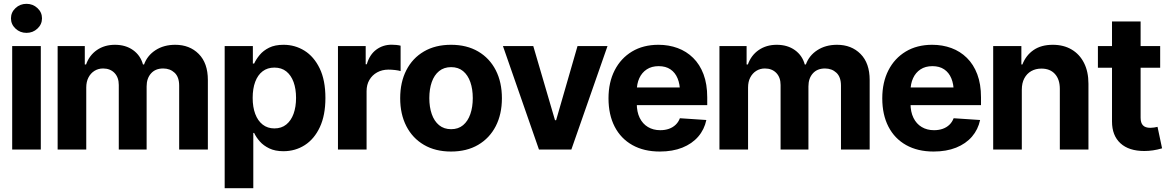

<svg xmlns="http://www.w3.org/2000/svg" viewBox="-20 -789 6163 1013"><path d="M44.3 0V-545.9H195.3V0ZM119.7 -615.6Q85.9 -615.6 61.9 -638.1Q37.9 -660.5 37.9 -692.2Q37.9 -724.1 61.9 -746.4Q85.9 -768.8 119.7 -768.8Q153.5 -768.8 177.5 -746.4Q201.6 -724.1 201.6 -692.3Q201.6 -660.5 177.5 -638.1Q153.5 -615.6 119.7 -615.6Z M284.1 0V-545.9H427.4V-448.8H434.1Q451.2 -497.2 491.3 -525Q531.4 -552.7 586.4 -552.7Q642.8 -552.7 682 -524.7Q721.3 -496.6 734.3 -448.8H740.1Q756.9 -496 800.7 -524.4Q844.5 -552.7 904.4 -552.7Q980.6 -552.7 1028.6 -504.3Q1076.7 -455.9 1076.7 -367V0H925.3V-337.1Q925.3 -382.7 901.2 -405.2Q877.1 -427.7 840.9 -427.7Q799.9 -427.7 776.8 -401.6Q753.6 -375.5 753.6 -333.2V0H606.7V-340.6Q606.7 -380.6 584 -404.2Q561.2 -427.7 523.9 -427.7Q498.5 -427.7 478.4 -415.1Q458.3 -402.5 446.7 -380.1Q435.1 -357.7 435.1 -327.3V0Z M1165.4 204.1V-545.9H1314.1V-453.7H1320.9Q1331.1 -476.1 1350 -499Q1368.9 -522 1399.8 -537.4Q1430.6 -552.7 1476.2 -552.7Q1536.2 -552.7 1586.3 -521.7Q1636.3 -490.6 1666.6 -428.3Q1696.9 -365.9 1696.9 -272.1Q1696.9 -181 1667.6 -118.3Q1638.3 -55.6 1588.1 -23.4Q1537.9 8.8 1475.4 8.8Q1431.6 8.8 1400.9 -6Q1370.2 -20.7 1350.8 -42.8Q1331.3 -64.9 1320.9 -87.5H1316.4V204.1ZM1427.7 -111.5Q1465 -111.5 1490.4 -132Q1515.7 -152.4 1528.9 -188.8Q1542 -225.2 1542 -272.5Q1542 -319.8 1529 -355.8Q1515.9 -391.8 1490.7 -412.1Q1465.4 -432.4 1427.7 -432.4Q1391.1 -432.4 1365.5 -412.8Q1339.9 -393.2 1326.5 -357.3Q1313.1 -321.4 1313.1 -272.5Q1313.1 -224.1 1326.6 -188Q1340.1 -151.9 1365.8 -131.7Q1391.5 -111.5 1427.7 -111.5Z M1763.1 0V-545.9H1909.4V-450H1915.2Q1930.1 -501.1 1965.3 -527.1Q2000.5 -553.1 2046.1 -553.1Q2057.4 -553.1 2070.5 -551.9Q2083.6 -550.6 2093.6 -548V-413.9Q2083 -417.5 2064.2 -419.6Q2045.4 -421.7 2029.5 -421.7Q1996.4 -421.7 1970.1 -407.3Q1943.8 -392.9 1929 -367.4Q1914.1 -342 1914.1 -308.4V0Z M2359.6 10.5Q2276.8 10.5 2216.6 -24.8Q2156.3 -60.1 2123.9 -123.4Q2091.4 -186.7 2091.4 -270.7Q2091.4 -355.3 2123.9 -418.7Q2156.3 -482.1 2216.6 -517.4Q2276.8 -552.7 2359.6 -552.7Q2442.6 -552.7 2502.8 -517.4Q2563 -482.1 2595.6 -418.7Q2628.1 -355.3 2628.1 -270.7Q2628.1 -186.7 2595.6 -123.4Q2563 -60.1 2502.8 -24.8Q2442.6 10.5 2359.6 10.5ZM2360.2 -107.4Q2398 -107.4 2423.3 -128.6Q2448.6 -149.8 2461.5 -187Q2474.4 -224.1 2474.4 -271.3Q2474.4 -319.1 2461.5 -356Q2448.6 -392.8 2423.3 -413.8Q2398 -434.8 2360.2 -434.8Q2322.4 -434.8 2296.6 -413.8Q2270.9 -392.8 2258 -356Q2245.1 -319.1 2245.1 -271.3Q2245.1 -224.1 2258 -187Q2270.9 -149.8 2296.6 -128.6Q2322.4 -107.4 2360.2 -107.4Z M3185.2 -545.9 2994.5 0H2823.6L2633.6 -545.9H2793.6L2908.2 -154.9H2914.1L3027 -545.9Z M3461.2 10.5Q3377.3 10.5 3316.5 -23.6Q3255.6 -57.7 3223 -120.8Q3190.5 -183.9 3190.5 -270.3Q3190.5 -354.6 3223 -418.1Q3255.5 -481.6 3314.6 -517.2Q3373.8 -552.7 3454 -552.7Q3508.2 -552.7 3555 -535.5Q3601.9 -518.3 3637 -483.7Q3672.2 -449.2 3691.8 -397.3Q3711.4 -345.3 3711.4 -275.6V-234.2H3250.7V-327.5H3638.2L3567.7 -303.1Q3567.7 -344.9 3555 -375.5Q3542.3 -406.2 3517.3 -423.1Q3492.3 -440 3455.2 -440Q3418.1 -440 3392.3 -423Q3366.5 -406 3353 -376.5Q3339.6 -347.1 3339.6 -309V-243Q3339.6 -198.8 3355 -167.3Q3370.5 -135.7 3398.5 -118.9Q3426.6 -102.1 3463.6 -102.1Q3488.7 -102.1 3509.2 -109.3Q3529.8 -116.5 3544.6 -130.7Q3559.5 -144.8 3567.1 -165.2L3706.7 -155.9Q3696.1 -105.5 3663.7 -68Q3631.3 -30.6 3580 -10Q3528.7 10.5 3461.2 10.5Z M3775.8 0V-545.9H3919.1V-448.8H3925.8Q3942.9 -497.2 3983 -525Q4023.1 -552.7 4078.1 -552.7Q4134.5 -552.7 4173.7 -524.7Q4213 -496.6 4226 -448.8H4231.8Q4248.6 -496 4292.4 -524.4Q4336.2 -552.7 4396.1 -552.7Q4472.3 -552.7 4520.3 -504.3Q4568.4 -455.9 4568.4 -367V0H4417V-337.1Q4417 -382.7 4392.9 -405.2Q4368.8 -427.7 4332.6 -427.7Q4291.6 -427.7 4268.5 -401.6Q4245.3 -375.5 4245.3 -333.2V0H4098.4V-340.6Q4098.4 -380.6 4075.7 -404.2Q4052.9 -427.7 4015.6 -427.7Q3990.2 -427.7 3970.1 -415.1Q3950 -402.5 3938.4 -380.1Q3926.8 -357.7 3926.8 -327.3V0Z M4905.6 10.5Q4821.7 10.5 4760.8 -23.6Q4699.9 -57.7 4667.4 -120.8Q4634.9 -183.9 4634.9 -270.3Q4634.9 -354.6 4667.3 -418.1Q4699.8 -481.6 4759 -517.2Q4818.2 -552.7 4898.3 -552.7Q4952.5 -552.7 4999.4 -535.5Q5046.2 -518.3 5081.3 -483.7Q5116.5 -449.2 5136.1 -397.3Q5155.8 -345.3 5155.8 -275.6V-234.2H4695V-327.5H5082.5L5012 -303.1Q5012 -344.9 4999.3 -375.5Q4986.6 -406.2 4961.6 -423.1Q4936.6 -440 4899.5 -440Q4862.4 -440 4836.6 -423Q4810.8 -406 4797.4 -376.5Q4783.9 -347.1 4783.9 -309V-243Q4783.9 -198.8 4799.4 -167.3Q4814.8 -135.7 4842.9 -118.9Q4870.9 -102.1 4907.9 -102.1Q4933 -102.1 4953.6 -109.3Q4974.1 -116.5 4989 -130.7Q5003.8 -144.8 5011.4 -165.2L5151.1 -155.9Q5140.4 -105.5 5108.1 -68Q5075.7 -30.6 5024.4 -10Q4973 10.5 4905.6 10.5Z M5371.1 -315.2V0H5220.1V-545.9H5368.8V-448.8H5374.2Q5392.7 -497 5433.1 -524.9Q5473.4 -552.7 5534.6 -552.7Q5591.5 -552.7 5633.7 -527.9Q5676 -503.1 5699.3 -457Q5722.7 -410.9 5722.7 -347.3V0H5571.7V-320.3Q5571.7 -370.2 5545.9 -398.7Q5520.1 -427.1 5474.6 -427.1Q5444.2 -427.1 5420.8 -413.8Q5397.5 -400.5 5384.3 -375.6Q5371.1 -350.8 5371.1 -315.2Z M6101.1 -545.9V-431.8H5772.6V-545.9ZM5847 -675.8H5997.9V-168Q5997.9 -140.7 6010.3 -127.7Q6022.6 -114.6 6049.5 -114.6Q6058.1 -114.6 6068.9 -116.2Q6079.7 -117.8 6087.2 -119.7L6111.2 -6.4Q6086.3 0.9 6063.2 4.3Q6040 7.7 6017.4 7.7Q5935.9 7.7 5891.5 -33.1Q5847 -73.9 5847 -147.9Z"/></svg>

Font: Inter Tight
Style: Regular
Weight: 400
Designer: Rasmus Andersson
Foundry: rsms
Version: Version 3.002